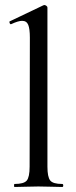

<svg xmlns="http://www.w3.org/2000/svg" viewBox="-20 -745 301 765"><path d="M38 0Q36 0 36 -6Q36 -12 38 -12Q75 -12 86.5 -25.5Q98 -39 98 -81L99 -595Q99 -630 92.5 -646Q86 -662 68 -662Q53 -662 25 -649Q21 -647 18.5 -653Q16 -659 19 -660L153 -724Q155 -725 157 -725Q160 -725 164.5 -722Q169 -719 169 -715V-81Q169 -40 180 -26Q191 -12 228 -12Q232 -12 232 -6Q232 0 228 0Q210 0 185.5 -1Q161 -2 133 -2Q106 -2 81.5 -1Q57 0 38 0Z"/></svg>

Font: Cormorant Light Medium
Style: Regular
Weight: 500
Version: Version 4.000